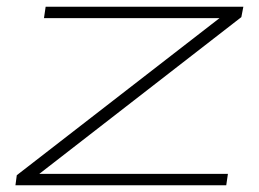

<svg xmlns="http://www.w3.org/2000/svg" viewBox="-20 -552 773 572"><path d="M26 0 30 -30 634 -498H111L116 -532H705L699 -501L97 -34H659L654 0Z"/></svg>

Font: Georama ExtraExtended ExtraLight
Style: Italic
Weight: 200
Width: 8
Italic angle: -9°
Designer: Jean-Baptiste Levee
Foundry: Production Type
Version: Version 1.000